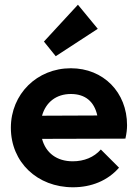

<svg xmlns="http://www.w3.org/2000/svg" viewBox="-20 -783 581 813"><path d="M289 10C367 10 436 -18 484 -73L407 -150C378 -117 336 -100 288 -100C221 -100 174 -135 158 -195L511 -196C516 -218 518 -236 518 -253C518 -392 418 -494 280 -494C137 -494 26 -385 26 -242C26 -96 138 10 289 10ZM158 -293C174 -350 218 -385 280 -385C341 -385 379 -353 392 -294ZM166 -607 216 -545 394 -661 310 -763Z"/></svg>

Font: MV Cash SemiBold
Style: Regular
Weight: 600
Designer: Rodrigo Fuenzalida
Foundry: fragTYPE
Version: Version 1.100;Glyphs 3.1.2 (3151)